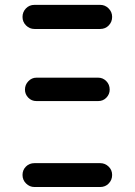

<svg xmlns="http://www.w3.org/2000/svg" viewBox="-20 -750 540 770"><path d="M118.2 0Q98.6 0 84.5 -14.2Q70.3 -28.3 70.3 -48.3Q70.3 -68.4 84 -82Q97.7 -95.7 118.2 -95.7H381.8Q401.4 -95.7 415.5 -82Q429.7 -68.4 429.7 -48.3Q429.7 -28.3 416 -14.2Q402.3 0 381.8 0ZM374 -438.5Q392.6 -438.5 406.2 -424.8Q419.9 -411.1 419.9 -390.6Q419.9 -372.1 406.7 -358.4Q393.6 -344.7 374 -344.7H126Q106.4 -344.7 93.3 -358.4Q80.1 -372.1 80.1 -390.6Q80.1 -410.2 93.8 -424.3Q107.4 -438.5 126 -438.5ZM118.2 -633.8Q98.6 -633.8 84.5 -647.9Q70.3 -662.1 70.3 -682.1Q70.3 -702.1 84 -716.3Q97.7 -730.5 118.2 -730.5H381.8Q401.4 -730.5 415.5 -716.3Q429.7 -702.1 429.7 -682.1Q429.7 -662.1 416 -647.9Q402.3 -633.8 381.8 -633.8Z"/></svg>

Font: Rounded Mgen+ 2m medium
Style: Regular
Weight: 500
Designer: [Source Han Sans]
Ryoko NISHIZUKA  (kana & ideographs); Paul D. Hunt (Latin, Greek & Cyrillic); Wenlong ZHANG  (bopomofo
Version: Version 1.059.20150602